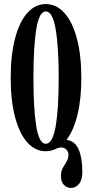

<svg xmlns="http://www.w3.org/2000/svg" viewBox="-20 -731 448 942"><path d="M204.5 11Q152.5 11 113.8 -32.5Q75 -76 53.8 -156.8Q32.5 -237.5 32.5 -349Q32.5 -461 53.8 -542.2Q75 -623.5 113.8 -667.2Q152.5 -711 204.5 -711Q257 -711 296.2 -667.2Q335.5 -623.5 357.2 -542.2Q379 -461 379 -349Q379 -244.5 359.8 -166.8Q340.5 -89 306 -44.5Q347.5 -40 365.8 2Q384 44 384 112Q384 151.5 367.8 171.2Q351.5 191 329 191Q307.5 191 293.2 175.8Q279 160.5 279 132Q279 109.5 288.2 93Q297.5 76.5 306.8 61.2Q316 46 316 27.5Q316 15 306.2 3.8Q296.5 -7.5 280 -7.5Q271.5 -7.5 260 -3.5Q234 11 204.5 11ZM204.5 -25.5Q238 -25.5 253 -111Q268 -196.5 268 -349Q268 -501.5 253 -588.2Q238 -675 204.5 -675Q172 -675 158 -588.2Q144 -501.5 144 -349Q144 -196.5 158 -111Q172 -25.5 204.5 -25.5Z"/></svg>

Font: Imbue 10pt SemiBold
Style: Regular
Weight: 600
Designer: Tyler Finck
Foundry: Etcetera Type Company
Version: Version 1.102; ttfautohint (v1.8.3)